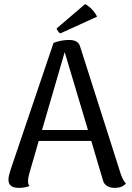

<svg xmlns="http://www.w3.org/2000/svg" viewBox="-20 -901 639 932"><path d="M273 -739 451 -820C441 -844 413 -872 393 -881L255 -763C255 -758 265 -742 273 -739ZM565 -60 369 -675C362 -700 340 -707 316 -707C291 -707 266 -703 240 -693L32 -79C26 -61 21 -42 21 -29C21 -1 38 11 73 11C95 11 109 7 123 2C118 -4 116 -12 116 -23C116 -34 119 -46 122 -58L168 -217H423L480 -25C486 -1 509 11 537 11C566 11 581 1 591 -10C579 -23 570 -44 565 -60ZM184 -270 294 -648 407 -270Z"/></svg>

Font: Arima Koshi Medium
Style: Regular
Weight: 500
Designer: Joana Correia and Natanael Gama
Foundry: NDISCOVER
Version: Version 1.019;PS 001.019;hotconv 1.0.88;makeotf.lib2.5.64775